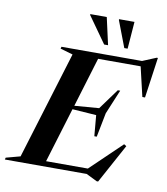

<svg xmlns="http://www.w3.org/2000/svg" viewBox="-147 -1019 990 1136"><g transform="rotate(10 348.0 -451.0)"><path d="M511.5 32.5 445.5 0H-46L-43 -11.5L42.5 -34.5L240.5 -681.5L165 -703.5L168 -715H652L734 -749H741.5L707 -505.5H691L649.5 -682.5H394L303.5 -384.5L451 -396L541 -519.5H555.5L494.5 -373L466 -227.5H451.5L440.5 -352.5L296.5 -362.5L196 -32.5H447L633.5 -211.5L648 -202.5L520 32.5ZM438 -772H414.5L302 -930.5L303 -935H401.5ZM555.5 -772H535.5L475 -930.5L475.5 -935H568Z"/></g></svg>

Font: Newsreader 72pt SemiBold
Style: Italic
Weight: 600
Italic angle: -17°
Designer: Hugues Gentile
Foundry: Production Type
Version: Version 1.003; ttfautohint (v1.8.3)